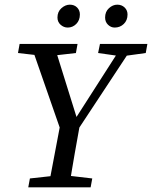

<svg xmlns="http://www.w3.org/2000/svg" viewBox="-20 -802 651 822"><path d="M57 -575 64 -614H312L305 -575L191 -562H171ZM101 0 108 -38 235 -52H255L375 -38L368 0ZM246 -226 111 -614H210L312 -287L299 -288L508 -614H556L300 -226ZM187 0 241 -285H325Q312 -214 299.5 -142.5Q287 -71 276 0ZM400 -575 408 -614H611L604 -575L510 -562H492ZM270 -684Q253 -684 239.5 -696Q226 -708 226 -727Q226 -752 243 -767Q260 -782 279 -782Q298 -782 310 -770Q322 -758 322 -740Q322 -715 306.5 -699.5Q291 -684 270 -684ZM471 -684Q455 -684 442.5 -696Q430 -708 430 -727Q430 -752 446.5 -767Q463 -782 482 -782Q501 -782 513.5 -770Q526 -758 526 -740Q526 -715 510 -699.5Q494 -684 471 -684Z"/></svg>

Font: Lisu Bosa
Style: Italic
Weight: 400
Italic angle: -19°
Designer: David Morse, Annie Olsen, Victor Gaultney, Frank Grießhammer (Latin)
Foundry: SIL International
Version: Version 2.000